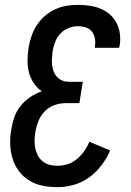

<svg xmlns="http://www.w3.org/2000/svg" viewBox="-20 -763 540 791"><path d="M216 8Q185 8 155 2Q125 -4 100 -19.5Q75 -35 57.5 -58.5Q40 -82 31.5 -110.5Q23 -139 22 -170Q21 -201 27 -233Q31 -257 39.5 -281.5Q48 -306 65 -327Q82 -348 104.5 -363Q127 -378 152 -387Q132 -401 118.5 -421.5Q105 -442 99 -466Q93 -490 93.5 -516Q94 -542 98 -568Q102 -592 110 -615Q118 -638 131.5 -659Q145 -680 164.5 -697Q184 -714 207 -724.5Q230 -735 253.5 -739Q277 -743 301 -743Q325 -743 349 -739.5Q373 -736 394.5 -727Q416 -718 433 -703Q450 -688 460.5 -667.5Q471 -647 474 -623.5Q477 -600 473 -575Q472 -573 471.5 -571Q471 -569 471 -566H371Q371 -568 371 -569Q371 -570 371 -571Q374 -588 371 -604.5Q368 -621 358.5 -633Q349 -645 333.5 -650Q318 -655 301 -655Q282 -655 262.5 -647.5Q243 -640 229 -625Q215 -610 207.5 -591Q200 -572 197 -553Q195 -538 194 -523.5Q193 -509 194.5 -495.5Q196 -482 201 -469Q206 -456 215 -446Q224 -436 237 -431Q250 -426 264 -426H321L307 -338H250Q227 -338 204.5 -330Q182 -322 165 -305Q148 -288 139 -266Q130 -244 126 -222Q123 -205 122.5 -187.5Q122 -170 125 -154Q128 -138 135.5 -123.5Q143 -109 155 -99Q167 -89 183 -84.5Q199 -80 216 -80Q237 -80 258 -86.5Q279 -93 296.5 -107.5Q314 -122 327 -140.5Q340 -159 348 -179L434 -143Q420 -111 398 -82Q376 -53 347 -32Q318 -11 284 -1.5Q250 8 216 8Z"/></svg>

Font: Iosevka SS04 Semibold
Style: Italic
Weight: 600
Italic angle: -9°
Monospace: yes
Designer: Belleve Invis
Foundry: Belleve Invis
Version: Version 19.0.0; ttfautohint (v1.8.4)